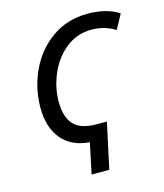

<svg xmlns="http://www.w3.org/2000/svg" viewBox="-109 -808 762 890"><g transform="rotate(-15 272.0 -362.5)"><path d="M251 -147Q165 -153 118 -209Q71 -265 71 -360Q71 -454 110.5 -538Q150 -622 223.5 -673.5Q297 -725 394 -725Q485 -725 544 -687L506 -617Q455 -649 393 -649Q323 -649 270 -607Q217 -565 188.5 -499Q160 -433 160 -365Q160 -292 193 -255.5Q226 -219 304 -219H352L305 0H220Z"/></g></svg>

Font: Noto Sans UI Narrow
Style: Italic
Weight: 400
Width: 4
Italic angle: -12°
Designer: Monotype Design Team
Foundry: Monotype Imaging Inc.
Version: Version 1.001